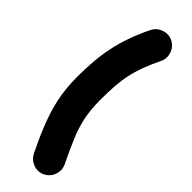

<svg xmlns="http://www.w3.org/2000/svg" viewBox="-289 -772 879 879"><g transform="rotate(45 150.5 -333.0)"><path d="M213.4 -756.8C195.3 -765.6 176.3 -766.6 156.7 -759.8C136.7 -752.9 122.6 -740.2 113.3 -722.2C46.4 -584.5 27.8 -479 27.8 -333C27.8 -281.7 32.7 -234.4 42 -191.9C61 -106.4 94.7 -30.8 136.2 55.2C145.5 73.2 159.7 85.4 179.2 92.8C198.7 99.6 217.8 98.6 235.8 89.8C253.9 80.6 266.6 66.4 273.4 46.9C280.3 26.9 279.3 7.8 270.5 -10.3C249.5 -53.2 232.4 -91.3 218.8 -124C204.6 -156.7 194.3 -189.5 187.5 -222.2C180.7 -254.9 177.2 -291.5 177.2 -333C177.2 -468.8 189.5 -536.1 248 -656.7C256.8 -674.8 257.8 -693.8 251 -713.9C244.1 -733.4 231.4 -747.6 213.4 -756.8Z"/></g></svg>

Font: Mikhak ExtraBold
Style: Regular
Weight: 800
Designer: Amin Abedi
Version: Version 3.2